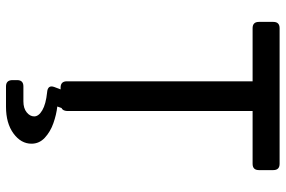

<svg xmlns="http://www.w3.org/2000/svg" viewBox="-176 -594 952 640"><g transform="rotate(90 300.0 -274.0)"><path d="M272 0Q251 0 251 -21V-640H74Q53 -640 53 -661V-709Q53 -730 74 -730H526Q547 -730 547 -709V-661Q547 -640 526 -640H350V-21Q349 -7 340 -3L335 11Q362 14 390.5 24Q419 34 439 52.5Q459 71 459 97Q459 132 425 157Q391 182 336 182H268Q247 182 247 160V145Q247 124 268 124H318Q341 124 354.5 113Q368 102 368 88Q368 73 347.5 61Q327 49 288 45Q262 43 270 21L278 0Z"/></g></svg>

Font: Pitagon Sans Mono Medium
Style: Regular
Weight: 500
Monospace: yes
Designer: Travis Tran
Foundry: Pitagon
Version: Version 1.001; ttfautohint (v1.8.4.7-5d5b);gftools[0.9.26]